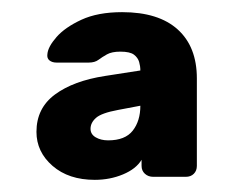

<svg xmlns="http://www.w3.org/2000/svg" viewBox="-20 -725 399 316"><path d="M136 -429Q93 -429 66.5 -452Q40 -475 40 -508Q40 -547 70.5 -569.5Q101 -592 153 -600L211 -609Q211 -616 209 -623Q207 -630 200.5 -635Q194 -640 178 -640Q164 -640 156 -635.5Q148 -631 142 -626.5Q136 -622 126 -622H73Q66 -622 61.5 -625.5Q57 -629 58 -636Q59 -648 73 -664Q87 -680 114 -692.5Q141 -705 181 -705Q241 -705 272.5 -676.5Q304 -648 304 -596V-452Q304 -444 299 -439Q294 -434 286 -434H232Q224 -434 218.5 -439Q213 -444 213 -452V-462Q204 -447 182.5 -438Q161 -429 136 -429ZM158 -494Q186 -494 198.5 -510Q211 -526 211 -551L174 -544Q147 -539 138 -531Q129 -523 129 -513Q129 -504 137.5 -499Q146 -494 158 -494Z"/></svg>

Font: Rubik Light SemiBold
Style: Regular
Weight: 600
Version: Version 2.300;gftools[0.9.30]